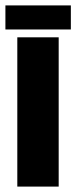

<svg xmlns="http://www.w3.org/2000/svg" viewBox="-49 -690 282 710"><path d="M213 -581V-670H-29V-581ZM168 -552H15V0H168Z"/></svg>

Font: Queering Heavy
Style: Bold
Weight: 900
Designer: Adam Naccarato
Foundry: adamnac
Version: Version 2.000;hotconv 1.0.109;makeotfexe 2.5.65596